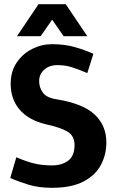

<svg xmlns="http://www.w3.org/2000/svg" viewBox="-20 -887 557 917"><path d="M488 -207Q488 -149 462 -99.5Q436 -50 378.5 -20Q321 10 228 10Q165 10 116 -5Q67 -20 29 -37L58 -136Q101 -117 140.5 -107Q180 -97 228 -97Q276 -97 306 -120Q336 -143 336 -194Q336 -238 303 -258Q270 -278 201 -293Q119 -312 75 -362Q31 -412 31 -487Q31 -546 60 -588.5Q89 -631 134 -653.5Q179 -676 228 -676Q290 -676 339.5 -661.5Q389 -647 426 -630L397 -538Q354 -556 323 -566Q292 -576 254 -576Q215 -576 191 -554Q167 -532 167 -500Q167 -468 185.5 -443.5Q204 -419 254 -412Q377 -392 432.5 -339.5Q488 -287 488 -207ZM61 -714 164 -867H294L397 -714H284L229 -793L174 -714Z"/></svg>

Font: Epunda Sans
Style: Bold
Weight: 700
Designer: Simon Atzbach
Foundry: typofactur
Version: Version 2.204; ttfautohint (v1.8.4.7-5d5b)